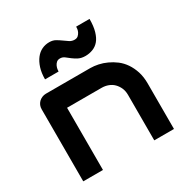

<svg xmlns="http://www.w3.org/2000/svg" viewBox="-163 -856 973 998"><g transform="rotate(-30 324.0 -357.5)"><path d="M599.5 0H481.2V-272.8Q481.2 -296 473.3 -314.1Q465.3 -332.2 452 -345.8Q438.6 -359.4 420 -366.3Q401.5 -373.3 380.2 -373.3H173.3V0H55V-432.7Q55 -445 59.4 -455.7Q63.9 -466.3 72 -474.3Q80.2 -482.2 91.3 -486.9Q102.5 -491.6 114.4 -491.6H380.7Q403 -491.6 427.7 -486.4Q452.5 -481.2 476.7 -470Q501 -458.9 523.3 -442.1Q545.5 -425.2 562.4 -400.5Q579.2 -375.7 589.4 -344.3Q599.5 -312.9 599.5 -272.8ZM505.4 -714.9Q505.4 -671.3 496.5 -640.8Q487.6 -610.4 472.5 -592.6Q457.4 -574.8 436.1 -566.6Q414.9 -558.4 391.6 -558.4Q367.8 -558.4 351 -566.8Q334.2 -575.2 320.8 -585.6Q307.4 -596 295.8 -605Q284.2 -613.9 269.3 -613.9Q255.9 -613.9 248 -606.7Q240.1 -599.5 235.9 -590.1Q231.7 -580.7 230.4 -571.5Q229.2 -562.4 229.2 -558.4H148Q148 -597 157.4 -626.2Q166.8 -655.4 182.4 -675.5Q198 -695.5 218.6 -705.2Q239.1 -714.9 262.9 -714.9Q284.2 -714.9 299.8 -705.9Q315.3 -697 329 -686.9Q342.6 -676.7 355.7 -668.3Q368.8 -659.9 384.7 -659.9Q398.5 -659.9 406.2 -667.1Q413.9 -674.3 418.3 -682.9Q422.8 -691.6 424 -700.5Q425.2 -709.4 425.2 -714.9Z"/></g></svg>

Font: AKL FREE 001
Style: Regular
Weight: 400
Designer: AKL
Foundry: AKL
Version: Version 1.00;August 10, 2024;FontCreator 13.0.0.2630 64-bit